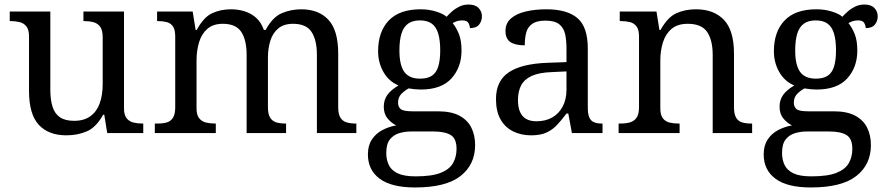

<svg xmlns="http://www.w3.org/2000/svg" viewBox="-20 -587 3904 847"><path d="M273 10Q194 10 151 -36.5Q108 -83 108 -186V-426Q108 -456 96.5 -470.5Q85 -485 66.5 -489.5Q48 -494 26 -494H23V-536H202V-191Q202 -148 211.5 -117Q221 -86 244 -70Q267 -54 307 -54Q351 -54 379 -74.5Q407 -95 420 -131.5Q433 -168 433 -216V-422Q433 -454 422 -469Q411 -484 392.5 -489Q374 -494 351 -494H348V-536H527V-109Q527 -80 538.5 -65.5Q550 -51 568.5 -46.5Q587 -42 609 -42H612V0H453L440 -81H435Q404 -25 363 -7.5Q322 10 273 10Z M663 0V-42H676Q699 -42 716 -47Q733 -52 743 -67.5Q753 -83 753 -114V-426Q753 -456 743 -470.5Q733 -485 715.5 -489.5Q698 -494 676 -494H673V-536H830L843 -455H848Q878 -511 915.5 -528.5Q953 -546 999 -546Q1031 -546 1059.5 -537Q1088 -528 1110 -508.5Q1132 -489 1144 -455H1152Q1182 -511 1222.5 -528.5Q1263 -546 1309 -546Q1386 -546 1429 -499.5Q1472 -453 1472 -350V-114Q1472 -83 1482 -67.5Q1492 -52 1509.5 -47Q1527 -42 1549 -42H1552V0H1378V-345Q1378 -410 1354.5 -446Q1331 -482 1273 -482Q1232 -482 1207.5 -461.5Q1183 -441 1172.5 -407Q1162 -373 1162 -333V-114Q1162 -83 1172 -67.5Q1182 -52 1199.5 -47Q1217 -42 1239 -42H1242V0H1068V-345Q1068 -410 1044.5 -446Q1021 -482 963 -482Q920 -482 894.5 -459.5Q869 -437 858 -400Q847 -363 847 -320V-109Q847 -80 858.5 -65.5Q870 -51 888.5 -46.5Q907 -42 929 -42H932V0Z M1811 240Q1707 240 1655 201.5Q1603 163 1603 94Q1603 55 1620.5 28.5Q1638 2 1666.5 -13Q1695 -28 1728 -34Q1708 -43 1690.5 -63.5Q1673 -84 1673 -116Q1673 -146 1688.5 -168Q1704 -190 1738 -210Q1695 -228 1671.5 -269.5Q1648 -311 1648 -361Q1648 -447 1695 -496.5Q1742 -546 1836 -546Q1872 -546 1904 -536Q1936 -526 1950 -513Q1960 -524 1974 -536.5Q1988 -549 2006.5 -558Q2025 -567 2047 -567Q2077 -567 2091.5 -551.5Q2106 -536 2106 -515Q2106 -494 2093.5 -478.5Q2081 -463 2053 -463Q2053 -474 2046.5 -485.5Q2040 -497 2020 -497Q2007 -497 1997 -494Q1987 -491 1977 -485Q1994 -464 2005 -435.5Q2016 -407 2016 -364Q2016 -290 1971.5 -241Q1927 -192 1836 -192Q1824 -192 1808.5 -193.5Q1793 -195 1783 -197Q1764 -187 1750 -172Q1736 -157 1736 -134Q1736 -116 1747.5 -106Q1759 -96 1798 -96H1911Q1971 -96 2007 -76.5Q2043 -57 2059.5 -23.5Q2076 10 2076 53Q2076 139 2011.5 189.5Q1947 240 1811 240ZM1813 191Q1885 191 1924 175.5Q1963 160 1978.5 132.5Q1994 105 1994 70Q1994 24 1968 8.5Q1942 -7 1892 -7H1794Q1766 -7 1741 0.5Q1716 8 1700 28Q1684 48 1684 88Q1684 117 1695 140.5Q1706 164 1734 177.5Q1762 191 1813 191ZM1833 -240Q1866 -240 1885.5 -253Q1905 -266 1913.5 -294Q1922 -322 1922 -365Q1922 -410 1913 -439.5Q1904 -469 1884.5 -483Q1865 -497 1832 -497Q1800 -497 1780 -482.5Q1760 -468 1751 -438.5Q1742 -409 1742 -364Q1742 -300 1763.5 -270Q1785 -240 1833 -240Z M2323 10Q2279 10 2243.5 -7.5Q2208 -25 2188 -60.5Q2168 -96 2168 -150Q2168 -230 2224.5 -268Q2281 -306 2396 -310L2479 -313V-373Q2479 -409 2473 -436.5Q2467 -464 2447 -480Q2427 -496 2386 -496Q2348 -496 2328 -482Q2308 -468 2301.5 -443.5Q2295 -419 2295 -387Q2253 -387 2231.5 -401.5Q2210 -416 2210 -450Q2210 -485 2234.5 -506Q2259 -527 2300 -536.5Q2341 -546 2390 -546Q2482 -546 2527.5 -507Q2573 -468 2573 -373V-114Q2573 -86 2579 -70.5Q2585 -55 2599 -48.5Q2613 -42 2635 -42H2638V0H2503L2487 -86H2479Q2458 -58 2438 -36.5Q2418 -15 2391.5 -2.5Q2365 10 2323 10ZM2346 -52Q2387 -52 2416.5 -69Q2446 -86 2462.5 -117.5Q2479 -149 2479 -191V-272L2415 -269Q2358 -267 2325.5 -252Q2293 -237 2279 -210.5Q2265 -184 2265 -145Q2265 -114 2274 -93.5Q2283 -73 2301 -62.5Q2319 -52 2346 -52Z M2709 0V-42H2717Q2740 -42 2758.5 -47Q2777 -52 2788 -67.5Q2799 -83 2799 -114V-426Q2799 -456 2788 -470.5Q2777 -485 2759 -489.5Q2741 -494 2719 -494H2714V-536H2876L2889 -455H2894Q2925 -511 2963.5 -528.5Q3002 -546 3050 -546Q3129 -546 3173.5 -499.5Q3218 -453 3218 -350V-114Q3218 -83 3227.5 -67.5Q3237 -52 3254 -47Q3271 -42 3293 -42H3298V0H3124V-345Q3124 -410 3099.5 -446Q3075 -482 3014 -482Q2969 -482 2942.5 -459.5Q2916 -437 2904.5 -400Q2893 -363 2893 -320V-109Q2893 -80 2904 -65.5Q2915 -51 2933 -46.5Q2951 -42 2973 -42H2978V0Z M3557 240Q3453 240 3401 201.5Q3349 163 3349 94Q3349 55 3366.5 28.5Q3384 2 3412.5 -13Q3441 -28 3474 -34Q3454 -43 3436.5 -63.5Q3419 -84 3419 -116Q3419 -146 3434.5 -168Q3450 -190 3484 -210Q3441 -228 3417.5 -269.5Q3394 -311 3394 -361Q3394 -447 3441 -496.5Q3488 -546 3582 -546Q3618 -546 3650 -536Q3682 -526 3696 -513Q3706 -524 3720 -536.5Q3734 -549 3752.5 -558Q3771 -567 3793 -567Q3823 -567 3837.5 -551.5Q3852 -536 3852 -515Q3852 -494 3839.5 -478.5Q3827 -463 3799 -463Q3799 -474 3792.5 -485.5Q3786 -497 3766 -497Q3753 -497 3743 -494Q3733 -491 3723 -485Q3740 -464 3751 -435.5Q3762 -407 3762 -364Q3762 -290 3717.5 -241Q3673 -192 3582 -192Q3570 -192 3554.5 -193.5Q3539 -195 3529 -197Q3510 -187 3496 -172Q3482 -157 3482 -134Q3482 -116 3493.5 -106Q3505 -96 3544 -96H3657Q3717 -96 3753 -76.5Q3789 -57 3805.5 -23.5Q3822 10 3822 53Q3822 139 3757.5 189.5Q3693 240 3557 240ZM3559 191Q3631 191 3670 175.5Q3709 160 3724.5 132.5Q3740 105 3740 70Q3740 24 3714 8.5Q3688 -7 3638 -7H3540Q3512 -7 3487 0.5Q3462 8 3446 28Q3430 48 3430 88Q3430 117 3441 140.5Q3452 164 3480 177.5Q3508 191 3559 191ZM3579 -240Q3612 -240 3631.5 -253Q3651 -266 3659.5 -294Q3668 -322 3668 -365Q3668 -410 3659 -439.5Q3650 -469 3630.5 -483Q3611 -497 3578 -497Q3546 -497 3526 -482.5Q3506 -468 3497 -438.5Q3488 -409 3488 -364Q3488 -300 3509.5 -270Q3531 -240 3579 -240Z"/></svg>

Font: Noto Serif Khmer
Style: Regular
Weight: 400
Designer: Danh Hong and the Monotype Design Team
Foundry: Monotype Imaging Inc.
Version: Version 2.003